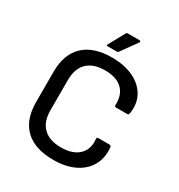

<svg xmlns="http://www.w3.org/2000/svg" viewBox="-196 -962 1027 1104"><g transform="rotate(30 318.0 -410.0)"><path d="M321 12Q197 12 133.5 -49.5Q70 -111 70 -227V-428Q70 -544 134.5 -605.5Q199 -667 322 -667Q401 -667 460.5 -640Q520 -613 550 -563Q580 -513 570 -443Q569 -438 567 -433.5Q565 -429 559 -429H484Q473 -429 474 -440Q477 -508 438.5 -545.5Q400 -583 323 -583Q247 -583 206 -543.5Q165 -504 165 -428V-227Q165 -151 206 -111.5Q247 -72 323 -72Q400 -72 440.5 -110Q481 -148 474 -215Q473 -226 484 -226H558Q569 -226 570 -212Q576 -144 546.5 -93.5Q517 -43 459 -15.5Q401 12 321 12ZM266 -710Q256 -710 261 -720L318 -824Q322 -832 329 -832H407Q413 -832 414.5 -828Q416 -824 412 -819L338 -716Q334 -710 327 -710Z"/></g></svg>

Font: Sofia Sans Medium
Style: Regular
Weight: 500
Designer: Botio Nikoltchev, Ani Petrova
Foundry: lettersoup
Version: Version 4.101; ttfautohint (v1.8.4.7-5d5b)